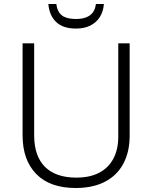

<svg xmlns="http://www.w3.org/2000/svg" viewBox="-20 -931 762 961"><path d="M629 -252Q629 -171 597.5 -112Q566 -53 505.5 -21.5Q445 10 359 10Q230 10 161.5 -60Q93 -130 93 -254V-714H151V-254Q151 -150 205 -96Q259 -42 362 -42Q430 -42 476.5 -66.5Q523 -91 547.5 -137Q572 -183 572 -248V-714H629ZM500 -911Q497 -873 479.5 -845.5Q462 -818 432 -803Q402 -788 360 -788Q296 -788 261.5 -820.5Q227 -853 222 -911H262Q265 -885 276.5 -868Q288 -851 309.5 -843.5Q331 -836 361 -836Q390 -836 411 -844Q432 -852 444.5 -868.5Q457 -885 460 -911Z"/></svg>

Font: Noto Sans Hebrew Light
Style: Regular
Weight: 300
Designer: Monotype Design Team
Foundry: Monotype Imaging Inc.
Version: Version 2.003